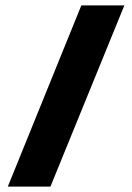

<svg xmlns="http://www.w3.org/2000/svg" viewBox="-20 -694 492 714"><path d="M9 0H167.5L442.5 -674H282.5Z"/></svg>

Font: Anybody SemiCondensed ExtraBold
Style: Regular
Weight: 800
Width: 4
Version: Version 1.113;gftools[0.9.25]